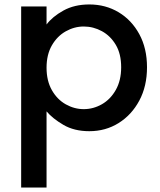

<svg xmlns="http://www.w3.org/2000/svg" viewBox="-20 -580 718 862"><path d="M189 -470Q215 -505 264.5 -532.5Q314 -560 381 -560Q454 -560 512.5 -525Q571 -490 605.5 -426.5Q640 -363 640 -278Q640 -193 605.5 -128.5Q571 -64 512.5 -27.5Q454 9 381 9Q313 9 264.5 -19.5Q216 -48 189 -80V262H75V-551H189ZM524 -278Q524 -338 500 -378.5Q476 -419 437.5 -440Q399 -461 356 -461Q314 -461 275.5 -439.5Q237 -418 213 -376.5Q189 -335 189 -276Q189 -217 213 -175Q237 -133 275.5 -111.5Q314 -90 356 -90Q399 -90 437.5 -112Q476 -134 500 -176.5Q524 -219 524 -278Z"/></svg>

Font: Poppins Medium
Style: Regular
Weight: 500
Designer: Ninad Kale (Devanagari), Jonny Pinhorn (Latin)
Version: Version 5.002